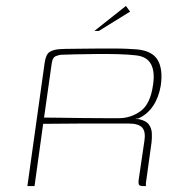

<svg xmlns="http://www.w3.org/2000/svg" viewBox="-20 -625 615 645"><path d="M379 -210Q379 -210 345.5 -210Q312 -210 254.5 -210Q197 -210 125 -209L96 0H72L130 -414Q134 -443 147.5 -451Q161 -459 183 -460Q198 -461 219.5 -461Q241 -461 265.5 -461.5Q290 -462 315.5 -462Q341 -462 365 -462Q389 -462 409 -461Q429 -460 441 -459Q492 -454 510 -423Q528 -392 520 -337Q513 -297 494.5 -269.5Q476 -242 447 -228Q445 -227 441.5 -226.5Q438 -226 436 -226V-225Q438 -225 440.5 -225Q443 -225 445 -225Q470 -220 479.5 -207.5Q489 -195 490 -178.5Q491 -162 489 -146L471 -16Q470 -12 470 -6.5Q470 -1 471 0H459Q452 0 448 -3Q444 -6 446 -22L465 -151Q470 -182 458 -196Q446 -210 412 -210ZM128 -230Q145 -230 179.5 -229.5Q214 -229 254.5 -228.5Q295 -228 329.5 -228Q364 -228 380 -228Q419 -228 452 -251.5Q485 -275 494 -339Q501 -383 487.5 -409Q474 -435 437 -439Q413 -442 377.5 -443Q342 -444 304 -443.5Q266 -443 234 -442.5Q202 -442 185 -441Q181 -441 169 -437Q157 -433 154 -414ZM297 -521 403 -605 417 -586 312 -521Z"/></svg>

Font: Genos Thin Thin
Style: Italic
Weight: 250
Italic angle: -8°
Version: Version 1.010